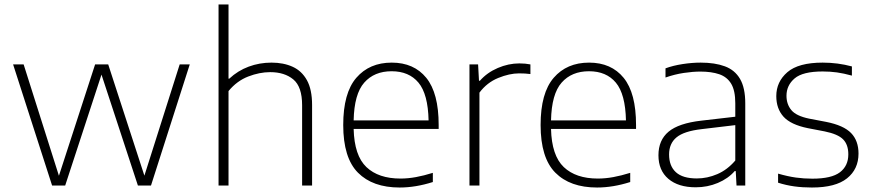

<svg xmlns="http://www.w3.org/2000/svg" viewBox="-20 -828 3894 857"><path d="M212.5 0 38.5 -540.5H85.5L243 -43.5L404.5 -540.5H463L624.5 -44L782 -540.5H827L654 0H595.5L433 -495L271 0Z M955.5 0V-808H1000V-477H1003.5Q1041.5 -512.5 1089.8 -530.5Q1138 -548.5 1192 -548.5Q1245.5 -548.5 1286.2 -530Q1327 -511.5 1350 -470Q1373 -428.5 1373 -359V0H1328.5V-358Q1328.5 -441 1289.2 -473.5Q1250 -506 1186 -506Q1138.5 -506 1088 -486.5Q1037.5 -467 1000 -421.5V0Z M1764 9Q1643.5 9 1577.8 -57.2Q1512 -123.5 1512 -270Q1512 -413 1570.5 -480.8Q1629 -548.5 1728.5 -548.5Q1827.5 -548.5 1882.8 -480.5Q1938 -412.5 1938 -270V-252.5H1558.5Q1561.5 -133.5 1615.5 -82.2Q1669.5 -31 1767.5 -31Q1801 -31 1836.5 -37.5Q1872 -44 1912 -56.5V-15.5Q1835 9 1764 9ZM1728 -510Q1650.5 -510 1605.8 -459.2Q1561 -408.5 1558.5 -290.5H1893Q1890.5 -408 1848 -459Q1805.5 -510 1728 -510Z M2075.5 0V-540.5H2114L2118 -467.5H2122Q2154 -504 2201.8 -524.5Q2249.5 -545 2298 -545Q2325 -545 2347.5 -540.5V-497.5Q2335.5 -499 2323.2 -499.8Q2311 -500.5 2297 -500.5Q2254 -500.5 2203.8 -480Q2153.5 -459.5 2120 -414.5V0Z M2645 9Q2524.5 9 2458.8 -57.2Q2393 -123.5 2393 -270Q2393 -413 2451.5 -480.8Q2510 -548.5 2609.5 -548.5Q2708.5 -548.5 2763.8 -480.5Q2819 -412.5 2819 -270V-252.5H2439.5Q2442.5 -133.5 2496.5 -82.2Q2550.5 -31 2648.5 -31Q2682 -31 2717.5 -37.5Q2753 -44 2793 -56.5V-15.5Q2716 9 2645 9ZM2609 -510Q2531.5 -510 2486.8 -459.2Q2442 -408.5 2439.5 -290.5H2774Q2771.5 -408 2729 -459Q2686.5 -510 2609 -510Z M3085.5 8Q3007.5 8 2963.2 -29.8Q2919 -67.5 2919 -135Q2919 -202.5 2964.2 -240.2Q3009.5 -278 3110.5 -289.5L3262 -307V-367Q3262 -423.5 3243.8 -454Q3225.5 -484.5 3190.8 -496.5Q3156 -508.5 3106 -508.5Q3073 -508.5 3032.5 -502.5Q2992 -496.5 2950.5 -482V-523Q2984.5 -535.5 3026.8 -542Q3069 -548.5 3107.5 -548.5Q3171 -548.5 3215.5 -532Q3260 -515.5 3283.2 -475.8Q3306.5 -436 3306.5 -366.5V0H3267.5L3264 -64.5H3259.5Q3230.5 -31 3184.2 -11.5Q3138 8 3085.5 8ZM2966.5 -138.5Q2966.5 -87 2997 -59.2Q3027.5 -31.5 3090.5 -31.5Q3137 -31.5 3181.8 -50.8Q3226.5 -70 3262 -111.5V-269.5L3111 -251.5Q3033 -242.5 2999.8 -215Q2966.5 -187.5 2966.5 -138.5Z M3604 9Q3562.5 9 3525.8 4Q3489 -1 3453 -12.5V-53Q3496.5 -40.5 3532.2 -35.5Q3568 -30.5 3606 -30.5Q3691.5 -30.5 3729 -59Q3766.5 -87.5 3766.5 -139Q3766.5 -182.5 3743.2 -206Q3720 -229.5 3661 -241.5L3585.5 -256Q3509.5 -271.5 3477.2 -307.2Q3445 -343 3445 -399Q3445 -463 3494.5 -505.8Q3544 -548.5 3652 -548.5Q3719.5 -548.5 3782.5 -531.5V-490.5Q3746 -500.5 3715.8 -504.8Q3685.5 -509 3652 -509Q3563 -509 3526.8 -478Q3490.5 -447 3490.5 -400.5Q3490.5 -363 3512 -336.8Q3533.5 -310.5 3591.5 -298.5L3667.5 -284Q3745.5 -268.5 3778.8 -234.2Q3812 -200 3812 -142.5Q3812 -73 3760.8 -32Q3709.5 9 3604 9Z"/></svg>

Font: Encode Sans Semi Expanded ExtraLight
Style: Regular
Weight: 200
Width: 6
Designer: Multiple Designers
Foundry: Impallari Type
Version: Version 3.000; ttfautohint (v1.8.3) -l 8 -r 50 -G 200 -x 14 